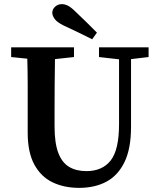

<svg xmlns="http://www.w3.org/2000/svg" viewBox="-20 -892 769 929"><path d="M459 -616V-663H699V-616L614 -606V-278Q614 -173 582.5 -108Q551 -43 495 -13Q439 17 363 17Q290 17 234 -10Q178 -37 146 -96Q114 -155 114 -250V-359Q114 -421 114 -483.5Q114 -546 112 -608L34 -616V-663H338V-616L246 -606Q245 -545 244.5 -483Q244 -421 244 -359V-281Q244 -200 262 -152.5Q280 -105 314.5 -84.5Q349 -64 398 -64Q475 -64 515.5 -115.5Q556 -167 556 -291V-605ZM449 -734 426 -702Q392 -719 357 -736Q322 -753 287 -769Q255 -785 244 -801Q233 -817 233 -830Q233 -847 246.5 -859.5Q260 -872 279 -872Q294 -872 309.5 -864Q325 -856 347 -834Q373 -809 398.5 -784.5Q424 -760 449 -734Z"/></svg>

Font: Source Serif Pro Semibold
Style: Regular
Weight: 600
Designer: Frank Grießhammer
Foundry: Adobe Systems Incorporated
Version: Version 3.000;hotconv 1.0.109;makeotfexe 2.5.65596